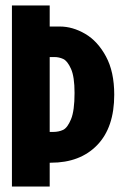

<svg xmlns="http://www.w3.org/2000/svg" viewBox="-20 -680 445 700"><path d="M118.2 -199H173.5Q194.2 -199 210.1 -206.5Q226 -214 238.9 -245.2Q251.8 -276.3 251.8 -341.3Q251.8 -400.3 238.8 -429.2Q225.7 -458.2 210.3 -465.1Q195 -472 178.8 -472H118.2V-583.3H198.2Q244.8 -583.3 290.5 -556.7Q336.2 -530 366.3 -474.2Q396.5 -418.5 396.5 -334.8Q396.5 -215.2 334.3 -151Q272.2 -86.8 165.7 -86.8H118.2ZM23.5 -660H161.2V0H23.5Z"/></svg>

Font: Bricolage Grotesque 96pt Condensed ExBd
Style: Regular
Weight: 800
Width: 3
Designer: Mathieu Triay
Foundry: Atelier Triay
Version: Version 1.001;Glyphs 3.2 (3207)